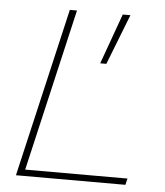

<svg xmlns="http://www.w3.org/2000/svg" viewBox="-49 -704 641 748"><g transform="rotate(5 271.0 -330.0)"><path d="M431 -660 354 -463H330L401 -660ZM75 -25H475L469 0H41L194 -660H222Z"/></g></svg>

Font: Work Sans ExtraLight
Style: Italic
Weight: 200
Italic angle: -13°
Designer: Wei Huang
Foundry: Wei Huang
Version: Version 2.012; ttfautohint (v1.8.3)